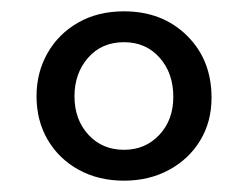

<svg xmlns="http://www.w3.org/2000/svg" viewBox="-20 -735 438 339"><path d="M199 -715Q266.5 -715 310 -672.2Q353.5 -629.5 353.5 -562.5Q353.5 -519.5 333.2 -486.5Q313 -453.5 278 -434.8Q243 -416 199 -416Q154 -416 119 -435.2Q84 -454.5 64.2 -488.2Q44.5 -522 44.5 -565Q44.5 -607 63.8 -641Q83 -675 117.8 -695Q152.5 -715 199 -715ZM199 -660.5Q159.5 -660.5 135.5 -633Q111.5 -605.5 111.5 -565Q111.5 -524 136 -497.2Q160.5 -470.5 199 -470.5Q236.5 -470.5 261.2 -496.8Q286 -523 286 -564Q286 -606 261.8 -633.2Q237.5 -660.5 199 -660.5Z"/></svg>

Font: Fraunces 9pt S000
Style: Bold
Weight: 700
Version: Version 1.000; ttfautohint (v1.8.3)